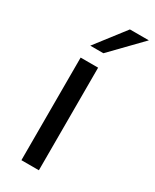

<svg xmlns="http://www.w3.org/2000/svg" viewBox="-183 -748 646 799"><g transform="rotate(30 140.5 -348.5)"><path d="M71 -493H155V0H71ZM190 -697H281L144 -556H81Z"/></g></svg>

Font: HK Grotesk
Style: Regular
Weight: 400
Designer: Alfredo Marco Pradil
Foundry: Hanken Design Co.
Version: Version 3.001